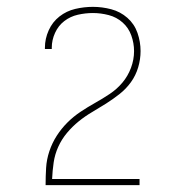

<svg xmlns="http://www.w3.org/2000/svg" viewBox="-20 -863 540 560"><path d="M113 -323V-324Q113 -349 114.5 -373.5Q116 -398 124 -422Q132 -446 145.5 -467Q159 -488 176.5 -505.5Q194 -523 215 -537Q236 -551 257.5 -563Q279 -575 300 -589Q321 -603 337 -622Q353 -641 362 -665Q371 -689 371 -714Q371 -737 363 -759.5Q355 -782 337.5 -797.5Q320 -813 297 -819Q274 -825 251 -825Q229 -825 207 -820Q185 -815 167.5 -801.5Q150 -788 140.5 -767Q131 -746 131 -724Q131 -723 131 -722Q131 -721 131 -720H111Q111 -721 111 -722Q111 -723 111 -724Q111 -750 122 -774.5Q133 -799 153.5 -815Q174 -831 199.5 -837Q225 -843 251 -843Q278 -843 304.5 -836Q331 -829 351.5 -811Q372 -793 381 -767Q390 -741 390 -714Q390 -690 383 -666.5Q376 -643 362 -623.5Q348 -604 329 -589Q310 -574 289.5 -561Q269 -548 248.5 -536Q228 -524 209.5 -509Q191 -494 175.5 -475.5Q160 -457 150 -435Q140 -413 136.5 -389Q133 -365 132 -341H387V-323Z"/></svg>

Font: Zed Mono Thin
Style: Regular
Weight: 100
Monospace: yes
Designer: Belleve Invis
Foundry: Belleve Invis
Version: Version 1.0.0; ttfautohint (v1.8.4)